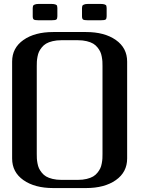

<svg xmlns="http://www.w3.org/2000/svg" viewBox="-20 -954 748 974"><path d="M521 -913.6V-871.6Q521 -859.4 516.1 -855.2Q511.2 -851.1 489.7 -851.1H427.2Q406.2 -851.1 401.1 -855.2Q396 -859.4 396 -871.6V-913.6Q396.5 -920.9 397.5 -924.1Q398.4 -927.2 405.5 -930.7Q412.6 -934.1 427.2 -934.1H489.7Q504.4 -934.1 511.5 -931.2Q518.6 -928.2 519.5 -925Q520.5 -921.9 521 -913.6ZM271 -913.6V-871.6Q271 -859.4 266.1 -855.2Q261.2 -851.1 239.7 -851.1H177.2Q156.2 -851.1 151.1 -855.2Q146 -859.4 146 -871.6V-913.6Q146.5 -920.9 147.5 -924.1Q148.4 -927.2 155.5 -930.7Q162.6 -934.1 177.2 -934.1H239.7Q254.4 -934.1 261.5 -931.2Q268.6 -928.2 269.5 -925Q270.5 -921.9 271 -913.6ZM250 0Q156.2 0 98.9 -40.3Q41.5 -80.6 41.5 -149.9V-641.6Q41.5 -710.9 98.9 -751.2Q156.2 -791.5 250 -791.5H416.5Q510.3 -791.5 567.6 -751.2Q625 -710.9 625 -641.6V-149.9Q625 -80.6 567.6 -40.3Q510.3 0 416.5 0ZM375 -41.5Q399.9 -41.5 419.9 -46.4Q439.9 -51.3 452.6 -58.8Q465.3 -66.4 474.6 -78.1Q483.9 -89.8 488.8 -100.3Q493.7 -110.8 496.3 -125.5Q499 -140.1 499.5 -149.9Q500 -159.7 500 -172.9V-618.7Q500 -631.8 499.5 -641.6Q499 -651.4 496.3 -666Q493.7 -680.7 488.8 -691.2Q483.9 -701.7 474.6 -713.4Q465.3 -725.1 452.6 -732.7Q439.9 -740.2 419.9 -745.1Q399.9 -750 375 -750H291.5Q266.6 -750 246.6 -745.1Q226.6 -740.2 213.9 -732.7Q201.2 -725.1 191.9 -713.4Q182.6 -701.7 177.7 -691.2Q172.9 -680.7 170.2 -666Q167.5 -651.4 167 -641.6Q166.5 -631.8 166.5 -618.7V-172.9Q166.5 -159.7 167 -149.9Q167.5 -140.1 170.2 -125.5Q172.9 -110.8 177.7 -100.3Q182.6 -89.8 191.9 -78.1Q201.2 -66.4 213.9 -58.8Q226.6 -51.3 246.6 -46.4Q266.6 -41.5 291.5 -41.5Z"/></svg>

Font: Gputeks
Style: Bold
Weight: 600
Width: 8
Version: Version 0.9